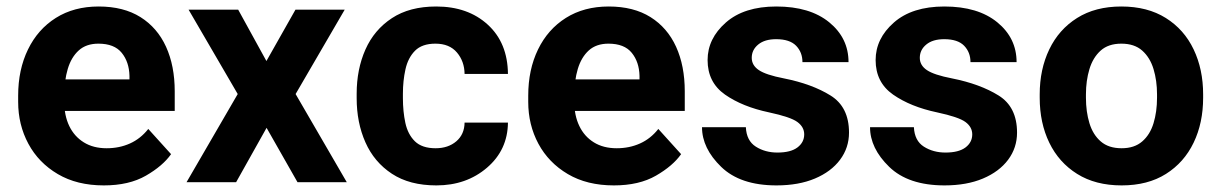

<svg xmlns="http://www.w3.org/2000/svg" viewBox="-20 -558 3737 588"><path d="M297.9 9.8Q215.8 9.8 157 -24.9Q98.1 -59.6 66.9 -117.7Q35.6 -175.8 35.6 -246.1V-265.1Q35.6 -344.7 65.7 -406.5Q95.7 -468.3 151.1 -503.2Q206.5 -538.1 282.2 -538.1Q358.4 -538.1 410.2 -505.6Q461.9 -473.1 488.5 -414.8Q515.1 -356.4 515.1 -278.3V-218.3H96.2V-314.9H376.5V-325.7Q375.5 -368.2 352.8 -396.2Q330.1 -424.3 281.3 -424.3Q244.1 -424.3 221.2 -403.6Q198.2 -382.8 187.5 -346.9Q176.8 -311 176.8 -265.1V-246.1Q176.8 -204.1 192.1 -172.1Q207.5 -140.1 236.6 -122.1Q265.6 -104 306.6 -104Q345.7 -104 378.2 -118.7Q410.6 -133.3 434.1 -163.1L503.9 -85.9Q478.5 -49.8 426.8 -20Q375 9.8 297.9 9.8Z M709.5 -528.3 795.9 -371.1 884.8 -528.3H1035.6L885.3 -270L1042 0H891.1L796.4 -166.5L703.1 0H551.3L708 -270L557.6 -528.3Z M1314 -104Q1352.5 -104 1377.4 -125.2Q1402.3 -146.5 1402.8 -182.6H1535.6Q1534.7 -98.6 1471.4 -44.4Q1408.2 9.8 1316.4 9.8Q1234.4 9.8 1180.2 -25.9Q1126 -61.5 1099.1 -122.1Q1072.3 -182.6 1072.3 -257.3V-271Q1072.3 -345.7 1099.1 -406.3Q1126 -466.8 1180.2 -502.4Q1234.4 -538.1 1315.9 -538.1Q1413.1 -538.1 1473.9 -482.4Q1534.7 -426.8 1535.6 -331.5H1402.8Q1402.3 -370.1 1379.4 -397.2Q1356.4 -424.3 1313.5 -424.3Q1272.5 -424.3 1251 -402.6Q1229.5 -380.9 1221.7 -345.7Q1213.9 -310.5 1213.9 -271V-257.3Q1213.9 -216.8 1221.4 -181.6Q1229 -146.5 1250.7 -125.2Q1272.5 -104 1314 -104Z M1859.9 9.8Q1777.8 9.8 1719 -24.9Q1660.2 -59.6 1628.9 -117.7Q1597.7 -175.8 1597.7 -246.1V-265.1Q1597.7 -344.7 1627.7 -406.5Q1657.7 -468.3 1713.1 -503.2Q1768.6 -538.1 1844.2 -538.1Q1920.4 -538.1 1972.2 -505.6Q2023.9 -473.1 2050.5 -414.8Q2077.1 -356.4 2077.1 -278.3V-218.3H1658.2V-314.9H1938.5V-325.7Q1937.5 -368.2 1914.8 -396.2Q1892.1 -424.3 1843.3 -424.3Q1806.2 -424.3 1783.2 -403.6Q1760.3 -382.8 1749.5 -346.9Q1738.8 -311 1738.8 -265.1V-246.1Q1738.8 -204.1 1754.2 -172.1Q1769.5 -140.1 1798.6 -122.1Q1827.6 -104 1868.7 -104Q1907.7 -104 1940.2 -118.7Q1972.7 -133.3 1996.1 -163.1L2065.9 -85.9Q2040.5 -49.8 1988.8 -20Q1937 9.8 1859.9 9.8Z M2442.9 -146.5Q2442.9 -168.9 2422.1 -184.3Q2401.4 -199.7 2335 -213.9Q2253.9 -231 2200.4 -268.3Q2147 -305.7 2147 -374Q2147 -439.9 2202.9 -489Q2258.8 -538.1 2357.4 -538.1Q2460.4 -538.1 2519.5 -489.7Q2578.6 -441.4 2578.6 -367.7H2437.5Q2437.5 -397.9 2418 -418Q2398.4 -438 2356.9 -438Q2321.8 -438 2302 -421.6Q2282.2 -405.3 2282.2 -380.9Q2282.2 -357.9 2304 -343.3Q2325.7 -328.6 2380.9 -317.9Q2466.8 -300.8 2523.4 -265.6Q2580.1 -230.5 2580.1 -151.9Q2580.1 -105.5 2552.7 -68.8Q2525.4 -32.2 2475.6 -11.2Q2425.8 9.8 2357.9 9.8Q2247.1 9.8 2188.5 -47.1Q2129.9 -104 2129.9 -168.5H2264.2Q2266.1 -127 2294.7 -108.9Q2323.2 -90.8 2360.8 -90.8Q2401.4 -90.8 2422.1 -106.4Q2442.9 -122.1 2442.9 -146.5Z M2957.5 -146.5Q2957.5 -168.9 2936.8 -184.3Q2916 -199.7 2849.6 -213.9Q2768.6 -231 2715.1 -268.3Q2661.6 -305.7 2661.6 -374Q2661.6 -439.9 2717.5 -489Q2773.4 -538.1 2872.1 -538.1Q2975.1 -538.1 3034.2 -489.7Q3093.3 -441.4 3093.3 -367.7H2952.1Q2952.1 -397.9 2932.6 -418Q2913.1 -438 2871.6 -438Q2836.4 -438 2816.7 -421.6Q2796.9 -405.3 2796.9 -380.9Q2796.9 -357.9 2818.6 -343.3Q2840.3 -328.6 2895.5 -317.9Q2981.4 -300.8 3038.1 -265.6Q3094.7 -230.5 3094.7 -151.9Q3094.7 -105.5 3067.4 -68.8Q3040 -32.2 2990.2 -11.2Q2940.4 9.8 2872.6 9.8Q2761.7 9.8 2703.1 -47.1Q2644.5 -104 2644.5 -168.5H2778.8Q2780.8 -127 2809.3 -108.9Q2837.9 -90.8 2875.5 -90.8Q2916 -90.8 2936.8 -106.4Q2957.5 -122.1 2957.5 -146.5Z M3164.1 -258.8V-269Q3164.1 -345.7 3193.4 -406.7Q3222.7 -467.8 3278.6 -502.9Q3334.5 -538.1 3414.1 -538.1Q3494.1 -538.1 3550.3 -502.9Q3606.4 -467.8 3635.5 -406.7Q3664.6 -345.7 3664.6 -269V-258.8Q3664.6 -181.6 3635.5 -121.1Q3606.4 -60.5 3550.8 -25.4Q3495.1 9.8 3415 9.8Q3335 9.8 3278.8 -25.4Q3222.7 -60.5 3193.4 -121.1Q3164.1 -181.6 3164.1 -258.8ZM3305.7 -269V-258.8Q3305.7 -215.8 3316.4 -180.7Q3327.1 -145.5 3351.1 -124.8Q3375 -104 3415 -104Q3454.1 -104 3478 -124.8Q3502 -145.5 3512.7 -180.7Q3523.4 -215.8 3523.4 -258.8V-269Q3523.4 -311 3512.7 -346.4Q3502 -381.8 3478 -403.1Q3454.1 -424.3 3414.1 -424.3Q3374.5 -424.3 3350.8 -403.1Q3327.1 -381.8 3316.4 -346.4Q3305.7 -311 3305.7 -269Z"/></svg>

Font: RobotoDEMO
Style: Regular
Weight: 400
Designer: Christian Robertson
Foundry: Google
Version: Version 2.136